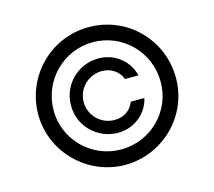

<svg xmlns="http://www.w3.org/2000/svg" viewBox="-106 -868 1127 1010"><g transform="rotate(-15 457.5 -363.0)"><path d="M261 -363C260 -252 351 -161 464 -161C553 -161 626 -221 644 -302H570C555 -260 515 -230 464 -231C391 -230 330 -290 330 -363C330 -438 391 -497 464 -497C515 -497 556 -468 571 -425H645C626 -506 553 -566 464 -566C351 -566 260 -475 261 -363ZM82 -363C82 -157 251 11 457 12C665 11 833 -157 832 -363C832 -571 665 -739 457 -738C251 -739 83 -571 82 -363ZM166 -363C166 -525 297 -656 457 -656C619 -656 749 -526 749 -363C750 -202 619 -72 457 -72C296 -72 165 -203 166 -363Z"/></g></svg>

Font: Wafeq Medium
Style: Regular
Weight: 500
Designer: Rasmus Andersson & Azza Alameddine
Foundry: Google & TypeTogether
Version: Version 3.000;January 28, 2025;FontCreator 15.0.0.3014 64-bi